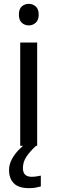

<svg xmlns="http://www.w3.org/2000/svg" viewBox="-20 -757 298 997"><path d="M130 -737Q150 -737 165.5 -723.5Q181 -710 181 -681Q181 -653 165.5 -639Q150 -625 130 -625Q108 -625 93 -639Q78 -653 78 -681Q78 -710 93 -723.5Q108 -737 130 -737ZM173 -536V0H85V-536ZM99 116Q99 161 144 161Q161 161 172.5 158.5Q184 156 192 155V211Q178 215 164 217.5Q150 220 130 220Q77 220 52 195Q27 170 27 126Q27 97 41.5 70Q56 43 77.5 21Q99 -1 119 -15L167 0Q133 32 116 58.5Q99 85 99 116Z"/></svg>

Font: Noto Sans Tifinagh Air
Style: Regular
Weight: 400
Designer: JamraPatel
Foundry: JamraPatel LLC
Version: Version 2.006; ttfautohint (v1.8.4.7-5d5b)